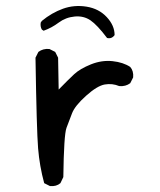

<svg xmlns="http://www.w3.org/2000/svg" viewBox="-20 -627 540 647"><path d="M148.4 0 128.9 -9.8Q113.3 -67.4 108.4 -127Q103.5 -186.5 99.6 -432.6L109.4 -452.1Q125 -463.9 146.5 -461.9L166 -452.1L175.8 -432.6L177.7 -325.2Q210 -358.4 230 -377Q250 -395.5 286.6 -410.2Q323.2 -424.8 359.4 -420.9Q395.5 -417 418.9 -401.4Q430.7 -387.7 428.7 -366.2L418.9 -346.7Q403.3 -335 381.8 -336.9Q358.4 -346.7 333 -342.3Q307.6 -337.9 270 -304.2Q232.4 -270.5 222.7 -245.1Q212.9 -219.7 204.1 -196.3Q195.3 -172.9 193.4 -30.3L183.6 -9.8Q169.9 2 148.4 0ZM340.8 -499Q307.6 -543 284.7 -558.6Q261.7 -574.2 231.4 -571.3Q201.2 -568.4 177.7 -550.8Q154.3 -533.2 127 -523.4L121.1 -527.3Q115.2 -537.1 117.2 -550.8L121.1 -556.6Q154.3 -584 192.4 -597.7Q230.5 -611.3 272 -604.5Q313.5 -597.7 339.8 -569.3Q366.2 -541 366.2 -508.8Q356.4 -495.1 340.8 -499Z"/></svg>

Font: NaikaiFont
Style: Regular
Weight: 400
Version: Version 1.67